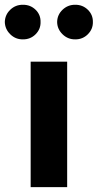

<svg xmlns="http://www.w3.org/2000/svg" viewBox="-86 -769 402 789"><path d="M40 0V-515.6H190V0ZM8 -607.2Q-22.2 -606.9 -43.8 -628.1Q-65.4 -649.3 -66.2 -678.5Q-65.4 -708.3 -43.8 -729Q-22.2 -749.7 8 -749.4Q38.9 -749.7 60.2 -729Q81.4 -708.3 80.7 -678.5Q81.4 -649.3 60.2 -628.1Q38.9 -606.9 8 -607.2ZM223 -607.2Q192.9 -606.9 171.1 -628.1Q149.3 -649.3 148.8 -678.5Q149.3 -708.3 171.1 -729Q192.9 -749.7 223 -749.4Q253.6 -749.7 274.9 -729Q296.2 -708.3 295.7 -678.5Q296.2 -649.3 274.9 -628.1Q253.6 -606.9 223 -607.2Z"/></svg>

Font: Inter Display V
Style: Regular
Weight: 400
Designer: Rasmus Andersson
Foundry: rsms
Version: Version 3.015;git-src